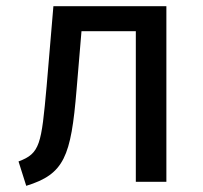

<svg xmlns="http://www.w3.org/2000/svg" viewBox="-20 -589 659 622"><path d="M153 -569 131 -309C114 -121 110 -92 40 -66L65 13C188 -25 210 -81 228 -298L244 -488H420V0H519V-569Z"/></svg>

Font: Glow Sans SC Normal Medium
Style: Regular
Weight: 600
Designer: Ryoko NISHIZUKA (kana, bopomofo & ideographs); Paul D. Hunt (Latin, Greek & Cyrillic); Sandoll Communications, Soo-young
Version: Version 0.93